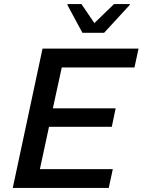

<svg xmlns="http://www.w3.org/2000/svg" viewBox="-20 -928 704 948"><path d="M43 0 190 -688H664L644 -595H285L241 -393H551L532 -302H222L177 -93H537L517 0ZM387 -766 313 -903 314 -908H382L446 -814L543 -908H622L620 -903L494 -766Z"/></svg>

Font: Saira Medium
Style: Italic
Weight: 500
Italic angle: -12°
Designer: Hector Gatti with collaboration of the Omnibus-Type team
Foundry: Omnibus-Type
Version: Version 1.100; ttfautohint (v1.8.3)